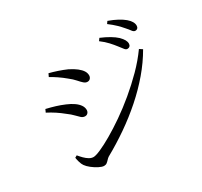

<svg xmlns="http://www.w3.org/2000/svg" viewBox="-164 -1022 1327 1259"><g transform="rotate(-30 500.0 -392.5)"><path d="M804 -574Q792 -574 782.5 -587.5Q773 -601 758 -619Q742 -640 720.5 -663.5Q699 -687 667 -711L680 -729Q718 -713 747.5 -695.5Q777 -678 795 -661Q813 -643 821 -628.5Q829 -614 829 -600Q829 -588 822 -581Q815 -574 804 -574ZM288 14Q273 14 249.5 2Q226 -10 204.5 -27Q183 -44 172 -60Q163 -73 157 -94.5Q151 -116 150 -127L166 -136Q179 -120 194 -105Q209 -90 225 -80.5Q241 -71 257 -71Q274 -71 313 -88Q352 -105 405.5 -136Q459 -167 520.5 -209.5Q582 -252 645 -304.5Q708 -357 765.5 -415Q823 -473 868 -536L891 -521Q848 -446 788.5 -376Q729 -306 657.5 -243Q586 -180 506.5 -125Q427 -70 344 -24Q335 -18 327 -9Q319 0 310 7Q301 14 288 14ZM343 -330Q327 -330 314.5 -341Q302 -352 286 -369Q270 -386 244 -405Q216 -428 188.5 -446Q161 -464 130 -480L140 -502Q178 -493 209 -483.5Q240 -474 273 -460Q304 -447 326 -431.5Q348 -416 360 -398.5Q372 -381 372 -361Q372 -353 368.5 -346Q365 -339 358.5 -334.5Q352 -330 343 -330ZM469 -518Q455 -518 442 -529.5Q429 -541 412.5 -560Q396 -579 369 -600Q343 -622 314 -641.5Q285 -661 264 -672L275 -695Q303 -688 336 -677Q369 -666 401 -652Q435 -635 456.5 -618Q478 -601 488.5 -584.5Q499 -568 499 -550Q499 -537 491 -527.5Q483 -518 469 -518ZM908 -651Q896 -651 886 -665Q876 -679 859 -698Q843 -717 822.5 -737Q802 -757 769 -782L781 -799Q820 -785 848.5 -769.5Q877 -754 896 -738Q932 -707 932 -677Q932 -665 925.5 -658Q919 -651 908 -651Z"/></g></svg>

Font: Noto Serif JP ExtraLight
Style: Regular
Weight: 400
Version: Version 2.003-H1;hotconv 1.1.1;makeotfexe 2.6.0